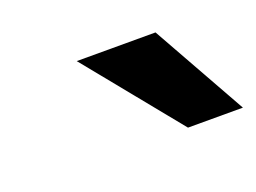

<svg xmlns="http://www.w3.org/2000/svg" viewBox="-47 -861 492 369"><g transform="rotate(-20 199.5 -676.5)"><path d="M290.5 -773.4 398.9 -580.1H286.6L129.4 -773.4Z"/></g></svg>

Font: Andika New Basic
Style: Bold Italic
Weight: 700
Italic angle: -14°
Designer: Victor Gaultney, Annie Olsen, Pablo Ugerman
Foundry: SIL International
Version: Version 5.500